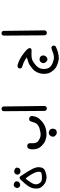

<svg xmlns="http://www.w3.org/2000/svg" viewBox="851 -1322 798 2540"><g transform="rotate(-90 1250.0 -52.0)"><path d="M170.9 165Q143.6 162.1 119.6 154.8Q95.7 147.5 68.4 122.1Q41 96.7 31.7 70.8Q22.5 44.9 26.9 4.4Q31.2 -36.1 57.6 -76.7Q84 -117.2 144.5 -178.7Q170.9 -205.1 189.5 -178.7Q263.7 -68.4 287.1 -19Q310.5 30.3 308.1 66.4Q305.7 102.5 293.5 119.6Q281.2 136.7 259.8 145.5Q238.3 154.3 216.3 159.7Q194.3 165 170.9 165ZM236.3 93.8Q252 83 246.6 47.9Q241.2 12.7 216.8 -29.3Q192.4 -71.3 159.2 -112.3Q140.6 -94.7 129.4 -77.1Q118.2 -59.6 106.4 -42.5Q94.7 -25.4 87.4 -6.3Q80.1 12.7 82 33.2Q84 53.7 98.1 74.2Q112.3 94.7 132.8 100.1Q153.3 105.5 188 103.5Q222.7 101.6 236.3 93.8ZM247.1 -180.7Q232.4 -181.6 220.7 -194.3Q209 -207 209.5 -223.1Q210 -239.3 224.6 -252.9Q239.3 -266.6 261.7 -262.2Q284.2 -257.8 294.9 -245.6Q305.7 -233.4 301.3 -214.4Q296.9 -195.3 283.7 -187Q270.5 -178.7 247.1 -180.7ZM68.4 -183.6Q56.6 -184.6 43.9 -197.8Q31.2 -210.9 32.7 -227.1Q34.2 -243.2 48.3 -257.8Q62.5 -272.5 82.5 -268.6Q102.5 -264.6 113.3 -252.4Q124 -240.2 121.1 -222.7Q118.2 -205.1 104 -194.3Q89.8 -183.6 68.4 -183.6Z M760.7 300.8Q741.2 296.9 725.6 281.2Q710 265.6 711.9 244.1Q713.9 222.7 730.5 207Q747.1 191.4 772 195.3Q796.9 199.2 809.1 216.8Q821.3 234.4 816.4 259.3Q811.5 284.2 796.9 292.5Q782.2 300.8 760.7 300.8ZM725.6 164.1Q690.4 160.2 658.2 147.5Q626 134.8 594.7 104Q563.5 73.2 553.7 43Q543.9 12.7 543.9 -20.5Q543.9 -53.7 559.6 -81.1Q575.2 -92.8 596.7 -90.8L616.2 -81.1Q627.9 -67.4 626 -45.9Q619.1 30.3 653.8 54.7Q688.5 79.1 713.9 84Q739.3 88.9 768.1 84Q796.9 79.1 823.2 71.3Q849.6 63.5 871.1 44.9Q892.6 26.4 900.4 -2Q908.2 -30.3 919.9 -55.7Q933.6 -67.4 955.1 -65.4L974.6 -55.7Q988.3 -40 984.4 -16.6Q980.5 12.7 967.8 40Q955.1 67.4 914.1 103Q873 138.7 825.7 152.3Q778.3 166 725.6 164.1Z M1079.1 168.9 1062.5 161.1Q1052.7 148.4 1052.7 131.8L1048.8 -400.4Q1049.8 -413.1 1057.6 -422.9Q1069.3 -432.6 1086.9 -430.7L1103.5 -422.9L1111.3 -406.2L1118.2 143.6L1109.4 159.2Q1096.7 170.9 1079.1 168.9Z M1741.2 327.1Q1695.3 320.3 1656.2 303.7Q1617.2 287.1 1590.3 255.4Q1563.5 223.6 1553.2 197.3Q1543 170.9 1543 128.4Q1543 85.9 1562 43.9Q1581.1 2 1609.9 -20.5Q1638.7 -43 1659.2 -58.1Q1679.7 -73.2 1760.7 -95.7Q1729.5 -122.1 1694.8 -136.7Q1660.2 -151.4 1624 -163.1Q1612.3 -175.8 1614.3 -194.3L1622.1 -210.9Q1638.7 -221.7 1660.2 -218.8Q1703.1 -206.1 1742.2 -185.5Q1781.2 -165 1831.5 -124Q1881.8 -83 1883.8 -59.6Q1885.7 -32.2 1850.6 -33.2Q1794.9 -36.1 1767.1 -33.2Q1739.3 -30.3 1717.3 -19.5Q1695.3 -8.8 1662.1 18.6Q1628.9 45.9 1616.7 77.1Q1604.5 108.4 1608.4 146.5Q1612.3 184.6 1631.3 208Q1650.4 231.4 1693.4 248Q1736.3 264.6 1769 262.2Q1801.8 259.8 1831.1 246.6Q1860.4 233.4 1891.6 228.5L1908.2 236.3Q1918.9 250 1917 267.6L1908.2 284.2Q1871.1 303.7 1829.6 315.4Q1788.1 327.1 1741.2 327.1ZM1734.4 177.7Q1714.8 174.8 1699.2 156.7Q1683.6 138.7 1685.1 119.1Q1686.5 99.6 1701.7 85Q1716.8 70.3 1741.7 73.2Q1766.6 76.2 1778.3 93.8Q1790 111.3 1785.6 130.9Q1781.2 150.4 1767.6 162.6Q1753.9 174.8 1734.4 177.7Z M2079.1 168.9 2062.5 161.1Q2052.7 148.4 2052.7 131.8L2048.8 -400.4Q2049.8 -413.1 2057.6 -422.9Q2069.3 -432.6 2086.9 -430.7L2103.5 -422.9L2111.3 -406.2L2118.2 143.6L2109.4 159.2Q2096.7 170.9 2079.1 168.9Z"/></g></svg>

Font: NaikaiFont
Style: Regular
Weight: 400
Version: Version 1.67